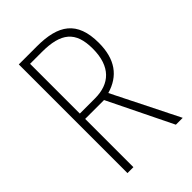

<svg xmlns="http://www.w3.org/2000/svg" viewBox="-212 -803 892 892"><g transform="rotate(-45 233.5 -357.0)"><path d="M203 -714H84V0H123V-317H247L402 0H447L284 -326C371 -351 418 -414 418 -522C418 -665 343 -714 203 -714ZM200 -679C326 -679 379 -636 379 -523C379 -405 318 -352 223 -352H123V-679Z"/></g></svg>

Font: Noto Sans Thai Looped Condensed ExtraLight
Style: Regular
Weight: 200
Width: 3
Designer: Sasikarn Vongin, Ben Mitchell
Foundry: The Fontpad Ltd
Version: Version 1.001